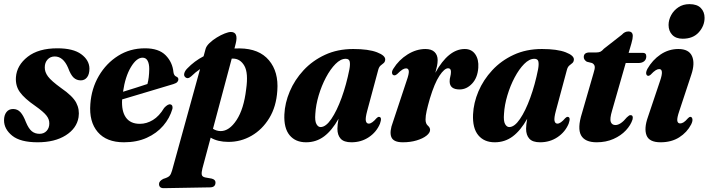

<svg xmlns="http://www.w3.org/2000/svg" viewBox="-24 -696 3514 952"><path d="M172 -32.5Q194 -32.5 207.2 -47Q220.5 -61.5 220.5 -83.5Q221 -104.5 206.2 -123.2Q191.5 -142 150.5 -171Q97.5 -207.5 74.8 -239Q52 -270.5 55 -313.5Q59.5 -372.5 113.2 -414.5Q167 -456.5 260.5 -456.5Q339 -456.5 378.8 -427.2Q418.5 -398 419.5 -356.5Q419.5 -328 407.8 -312.8Q396 -297.5 376.5 -297.5Q356 -297.5 341.2 -311Q326.5 -324.5 313.5 -360Q289.5 -416 247.5 -416Q225.5 -416 211.8 -400.8Q198 -385.5 198 -362Q197.5 -339 213.8 -317Q230 -295 279 -259.5Q336.5 -220 354 -186.5Q371.5 -153 365.5 -114.5Q356.5 -59.5 302 -25Q247.5 9.5 162.5 9.5Q77 9.5 36.5 -23.2Q-4 -56 -4 -99.5Q-4 -124.5 7.8 -140Q19.5 -155.5 41 -155.5Q63 -155.5 77.5 -139.5Q92 -123.5 104.5 -90.5Q118 -58 133.8 -45.2Q149.5 -32.5 172 -32.5Z M831 -156.5Q817.5 -110 785.2 -72.5Q753 -35 703.8 -12.8Q654.5 9.5 590.5 9.5Q504 9.5 460.5 -41.5Q417 -92.5 424 -180.5Q429.5 -257 466 -319.5Q502.5 -382 561.5 -419.2Q620.5 -456.5 695 -456.5Q763.5 -456.5 797.5 -421.8Q831.5 -387 836 -338Q838.5 -320.5 850.5 -316Q860 -312 860.5 -303Q860.5 -295.5 855.2 -289.5Q850 -283.5 835.5 -279Q819 -274 789.5 -265.2Q760 -256.5 723.8 -245.5Q687.5 -234.5 650.2 -223.5Q613 -212.5 581.5 -203Q578 -145 600.2 -113.5Q622.5 -82 669.5 -82Q703 -82 734.2 -101Q765.5 -120 790 -161Q809 -181.5 821.5 -178.5Q834 -175 831 -156.5ZM683 -410Q653 -410 625 -363.2Q597 -316.5 586 -241Q617 -250.5 650 -261Q683 -271.5 707 -279.5Q715.5 -309.5 716 -354Q716 -380 707.8 -395Q699.5 -410 683 -410Z M923.5 -317Q906 -301.5 893.5 -314.5Q886.5 -321.5 890 -333.5Q893.5 -345.5 904.5 -356.5Q940 -393.5 985.5 -417L995.5 -454Q999.5 -468 1015 -482.8Q1030.5 -497.5 1050.8 -510Q1071 -522.5 1090.2 -530Q1109.5 -537.5 1120.5 -537.5Q1159.5 -537.5 1144.5 -479L1138.5 -455.5Q1151 -456 1164.5 -456Q1261 -455 1309.5 -397.2Q1358 -339.5 1351 -246.5Q1346 -167.5 1311.2 -110.5Q1276.5 -53.5 1223 -22.8Q1169.5 8 1108 7.5Q1056 7.5 1020.5 -13.5L979.5 139.5Q974.5 159.5 976.5 170.2Q978.5 181 994.5 184L1025.5 189.5Q1044.5 194.5 1044.5 208.5Q1044.5 233 1017 233L787.5 237Q764.5 237 764.5 216Q764.5 202 785.5 191Q809 184 816.5 176Q824 168 829 150L968 -353.5Q945 -338 923.5 -317ZM1070 -46Q1113 -46 1149 -100.8Q1185 -155.5 1196.5 -253.5Q1208 -334 1187.8 -369.5Q1167.5 -405 1131.5 -405.5Q1128 -405.5 1125 -405.5L1032 -57.5Q1048.5 -46.5 1070 -46Z M1797 -147.5Q1787 -110.5 1790 -96.8Q1793 -83 1804.5 -83Q1820 -83 1843 -110Q1850 -117 1855 -116.5Q1872 -116 1860 -82.5Q1842.5 -41 1804.8 -15.8Q1767 9.5 1718.5 9.5Q1681.5 9.5 1665.2 -8.2Q1649 -26 1649 -57.5Q1649 -77 1654.5 -107Q1622 -49 1583 -19.8Q1544 9.5 1493.5 9.5Q1441 9.5 1412 -25.5Q1383 -60.5 1386 -128.5Q1388.5 -185.5 1412.8 -242.8Q1437 -300 1481.2 -347.8Q1525.5 -395.5 1587.5 -424.2Q1649.5 -453 1727.5 -453Q1803 -453 1845.2 -436.8Q1887.5 -420.5 1886 -400Q1885 -388.5 1878 -383Q1871 -377.5 1863.2 -371Q1855.5 -364.5 1851.5 -350ZM1539.5 -131.5Q1536.5 -96.5 1544.8 -81.2Q1553 -66 1565.5 -66Q1591.5 -66 1618.8 -106Q1646 -146 1669.8 -211.2Q1693.5 -276.5 1708.5 -352.5Q1713 -377 1710 -390.8Q1707 -404.5 1690 -404.5Q1665 -404.5 1639.5 -378.8Q1614 -353 1592.2 -312Q1570.5 -271 1556.2 -223.2Q1542 -175.5 1539.5 -131.5Z M1931 -322.5Q1922 -323 1920 -332.8Q1918 -342.5 1926.5 -355.5Q1953.5 -399 1996.8 -426Q2040 -453 2085.5 -453Q2115.5 -453 2130.8 -438Q2146 -423 2146 -398Q2146 -384 2142.8 -368.2Q2139.5 -352.5 2134.5 -335Q2199.5 -453 2280.5 -453Q2314.5 -453 2332.5 -427Q2350.5 -401 2347.5 -360Q2344 -310.5 2316.8 -281.5Q2289.5 -252.5 2255 -252.5Q2205.5 -252.5 2205.5 -292.5Q2205.5 -305 2208.8 -316.5Q2212 -328 2212 -340Q2212 -357.5 2198 -357.5Q2179.5 -357.5 2155 -320.5Q2130.5 -283.5 2107.5 -207.5Q2097 -171 2091.5 -146.2Q2086 -121.5 2086 -103.5Q2086 -83 2097.2 -73.2Q2108.5 -63.5 2108.5 -52Q2108.5 -37.5 2090.5 -23.2Q2072.5 -9 2041.8 0.2Q2011 9.5 1973 9.5Q1926.5 9.5 1916.2 -16.8Q1906 -43 1924.5 -91.5L1992 -295Q2004.5 -330 2003 -343.5Q2001.5 -357 1989.5 -357Q1981.5 -357 1971.5 -351Q1961.5 -345 1944.5 -328Q1937 -322 1931 -322.5Z M2732.5 -147.5Q2722.5 -110.5 2725.5 -96.8Q2728.5 -83 2740 -83Q2755.5 -83 2778.5 -110Q2785.5 -117 2790.5 -116.5Q2807.5 -116 2795.5 -82.5Q2778 -41 2740.2 -15.8Q2702.5 9.5 2654 9.5Q2617 9.5 2600.8 -8.2Q2584.5 -26 2584.5 -57.5Q2584.5 -77 2590 -107Q2557.5 -49 2518.5 -19.8Q2479.5 9.5 2429 9.5Q2376.5 9.5 2347.5 -25.5Q2318.5 -60.5 2321.5 -128.5Q2324 -185.5 2348.2 -242.8Q2372.5 -300 2416.8 -347.8Q2461 -395.5 2523 -424.2Q2585 -453 2663 -453Q2738.5 -453 2780.8 -436.8Q2823 -420.5 2821.5 -400Q2820.5 -388.5 2813.5 -383Q2806.5 -377.5 2798.8 -371Q2791 -364.5 2787 -350ZM2475 -131.5Q2472 -96.5 2480.2 -81.2Q2488.5 -66 2501 -66Q2527 -66 2554.2 -106Q2581.5 -146 2605.2 -211.2Q2629 -276.5 2644 -352.5Q2648.5 -377 2645.5 -390.8Q2642.5 -404.5 2625.5 -404.5Q2600.5 -404.5 2575 -378.8Q2549.5 -353 2527.8 -312Q2506 -271 2491.8 -223.2Q2477.5 -175.5 2475 -131.5Z M2911.5 -383.5 2885.5 -390Q2870.5 -399.5 2870.5 -413Q2870.5 -436 2900 -436H2933.5Q2945 -436 2952.8 -439.5Q2960.5 -443 2970.5 -454.5L3059.5 -524Q3073.5 -540 3091.5 -540Q3113.5 -540 3113.5 -517.5Q3113.5 -511.5 3112 -502.5Q3110.5 -493.5 3106.5 -480L3093 -434H3163.5Q3180.5 -434 3180.5 -416.5Q3180.5 -401 3169.8 -392.2Q3159 -383.5 3141 -383.5H3078.5L3011 -148Q2998.5 -106.5 3004.5 -91.2Q3010.5 -76 3027.5 -76Q3053 -76 3084 -114Q3091.5 -121 3095.2 -123.2Q3099 -125.5 3103 -125Q3117 -124.5 3112.5 -104Q3103.5 -75.5 3079.2 -49.5Q3055 -23.5 3017.8 -7Q2980.5 9.5 2934.5 9.5Q2876 9.5 2857 -25.2Q2838 -60 2861.5 -134.5L2919 -333.5Q2926.5 -356 2924.8 -366.8Q2923 -377.5 2911.5 -383.5Z M3361 -504Q3327.5 -504 3309.2 -523.2Q3291 -542.5 3291 -572Q3291 -597 3303.8 -620.8Q3316.5 -644.5 3339.8 -660Q3363 -675.5 3394.5 -675.5Q3432.5 -675.5 3451 -656.2Q3469.5 -637 3469.5 -607.5Q3469.5 -568 3441 -536Q3412.5 -504 3361 -504ZM3344 -145Q3332.5 -111.5 3334.2 -97.8Q3336 -84 3348.5 -84Q3356.5 -84 3365.5 -89.5Q3374.5 -95 3387.5 -110Q3394 -117 3399.5 -116.5Q3406.5 -116.5 3409 -106.5Q3411.5 -96.5 3403 -79Q3382.5 -39.5 3343.8 -15Q3305 9.5 3251.5 9.5Q3195 9.5 3181.8 -24.8Q3168.5 -59 3188.5 -115.5L3249 -295.5Q3269 -353.5 3244.5 -353.5Q3236.5 -353.5 3226.8 -347.5Q3217 -341.5 3202 -325.5Q3195 -319.5 3190 -320Q3182.5 -320.5 3180.2 -329.5Q3178 -338.5 3186 -354.5Q3211 -398.5 3251.2 -425.8Q3291.5 -453 3339.5 -453Q3391.5 -453 3407.2 -417.8Q3423 -382.5 3403.5 -325Z"/></svg>

Font: Fraunces 144pt Soft
Style: Bold Italic
Weight: 700
Italic angle: -16°
Version: Version 1.000;[b76b70a41]